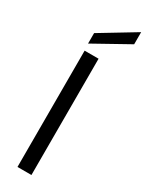

<svg xmlns="http://www.w3.org/2000/svg" viewBox="-241 -966 763 1001"><g transform="rotate(30 140.5 -465.5)"><path d="M74 0V-700H158V0ZM71 -741V-804L281 -931V-858Z"/></g></svg>

Font: Firefly Display
Style: Regular
Weight: 400
Designer: Colophon Foundry, Jonny Pinhorn
Foundry: Colophon Foundry
Version: Version 1.200; ttfautohint (v1.8.3)